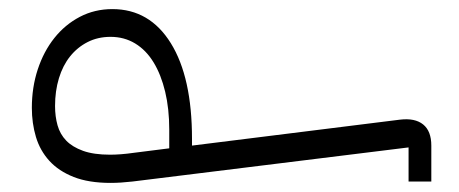

<svg xmlns="http://www.w3.org/2000/svg" viewBox="-20 -399 1008 422"><path d="M878 -75 271 0Q245 3 223 3Q175 3 142 -10Q109 -23 88.5 -45.5Q68 -68 59 -98Q50 -128 50 -162Q50 -207 63 -246.5Q76 -286 99.5 -315.5Q123 -345 155.5 -362Q188 -379 227 -379Q309 -379 355.5 -304Q402 -229 402 -94V-79L859 -136Q892 -140 910 -125.5Q928 -111 928 -79V0H878ZM101 -166Q101 -143 106.5 -123.5Q112 -104 125.5 -90Q139 -76 162.5 -67.5Q186 -59 222 -59Q233 -59 246 -60Q259 -61 273 -63L352 -73V-114Q352 -160 343 -197.5Q334 -235 317.5 -262Q301 -289 277 -303.5Q253 -318 223 -318Q195 -318 172.5 -306.5Q150 -295 134 -275Q118 -255 109.5 -227Q101 -199 101 -166Z"/></svg>

Font: IBM Plex Sans Arabic Light
Style: Regular
Weight: 300
Designer: Mike Abbink, Paul van der Laan, Pieter van Rosmalen, Wael Morcos, Khajak Apelian
Foundry: Bold Monday
Version: Version 1.2